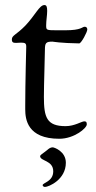

<svg xmlns="http://www.w3.org/2000/svg" viewBox="-20 -540 382 761"><path d="M139 79C139 99 191 95 191 139C191 180 149 184 149 194C149 196 152 201 158 201C173 201 241 172 241 105C241 60 195 44 189 44C176 44 168 55 159 61C148 69 139 75 139 79ZM27 -384C27 -372 32 -370 44 -370C49 -370 56 -371 63 -371C80 -371 84 -368 84 -355C84 -347 80 -210 80 -122V-107C80 -68 88 10 215 10C274 10 324 -32 324 -47C324 -57 321 -59 314 -59C303 -59 276 -40 240 -40C165 -40 154 -75 154 -156C154 -209 158 -314 158 -342C158 -370 162 -375 188 -375C189 -375 221 -369 294 -368C302 -368 326 -413 326 -423C326 -429 323 -434 316 -434C305 -434 304 -420 239 -420H204C163 -420 163 -421 163 -440C163 -459 167 -479 167 -497C167 -514 164 -520 156 -520C136 -520 120 -480 80 -438C45 -402 27 -400 27 -384Z"/></svg>

Font: OFL Sorts Mill Goudy
Style: Regular
Weight: 500
Version: Version 003.000